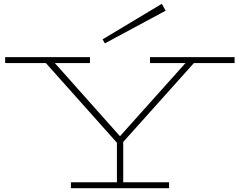

<svg xmlns="http://www.w3.org/2000/svg" viewBox="-20 -985 1254 1005"><path d="M625 -242V-31H865V0H351V-31H592V-238L220 -655H7V-686H451V-655H267L608 -272L951 -655H765V-686H1208V-655H995ZM529 -758 847 -929 827 -965 517 -779Z"/></svg>

Font: BioRhyme Expanded ExtraLight
Style: Regular
Weight: 275
Width: 7
Designer: Aoife Mooney
Foundry: Aoife Mooney Type
Version: Version 1.000